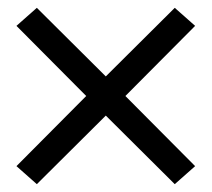

<svg xmlns="http://www.w3.org/2000/svg" viewBox="-20 -585 540 490"><path d="M74 -115 22 -161 200 -340 22 -519 74 -565 250 -390 426 -565 478 -519 300 -340 478 -161 426 -115 250 -290Z"/></svg>

Font: Moesevka
Style: Regular
Weight: 400
Monospace: yes
Designer: Belleve Invis
Foundry: Belleve Invis
Version: Version 32.5.0; ttfautohint (v1.8.4)